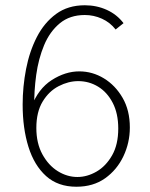

<svg xmlns="http://www.w3.org/2000/svg" viewBox="-20 -702 568 729"><path d="M270 7Q200 7 155 -33.5Q110 -74 88 -144.5Q66 -215 66 -305Q66 -373 79 -440Q92 -507 120 -561.5Q148 -616 193 -649Q238 -682 302 -682Q347 -682 385.5 -664.5Q424 -647 449 -614L419 -590Q398 -617 367 -631Q336 -645 302 -645Q245 -645 207 -613.5Q169 -582 147.5 -530.5Q126 -479 117.5 -417.5Q109 -356 110 -295L99 -296Q125 -365 176.5 -398Q228 -431 281 -431Q331 -431 374.5 -404.5Q418 -378 445.5 -330.5Q473 -283 473 -218Q473 -160 448.5 -108.5Q424 -57 379 -25Q334 7 270 7ZM274 -30Q311 -30 346.5 -50.5Q382 -71 405.5 -112Q429 -153 429 -214Q429 -271 408 -311.5Q387 -352 352.5 -373Q318 -394 277 -394Q240 -394 203 -375Q166 -356 142 -316.5Q118 -277 118 -216Q118 -158 141 -116Q164 -74 199.5 -52Q235 -30 274 -30Z"/></svg>

Font: Yaldevi ExtraLight ExtraLight
Style: Regular
Weight: 250
Version: Version 1.100